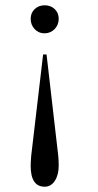

<svg xmlns="http://www.w3.org/2000/svg" viewBox="-20 -488 370 726"><path d="M202 -417Q202 -394 186.5 -378Q171 -362 148 -362Q126 -362 111 -378Q96 -394 96 -417Q96 -439 111 -453.5Q126 -468 149 -468Q172 -468 187 -453.5Q202 -439 202 -417ZM156 -282 200 99Q202 117 202 138Q202 173 187.5 195.5Q173 218 149 218Q96 218 96 139Q96 125 98 101L143 -282Z"/></svg>

Font: STIX Math
Style: Regular
Weight: 400
Designer: MicroPress Inc., with final additions and corrections provided by Coen Hoffman, Elsevier (retired)
Version: Version 1.1.1